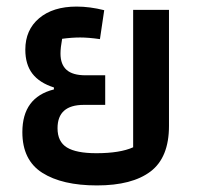

<svg xmlns="http://www.w3.org/2000/svg" viewBox="-20 -548 604 584"><path d="M48 -146Q48 -252 144 -276V-282Q100 -296 78.5 -324Q57 -352 57 -397Q57 -457 99 -492.5Q141 -528 213 -528Q253 -528 297 -517L284 -429Q249 -434 224 -434Q198 -434 169 -430Q164 -403 164 -385Q164 -352 182.5 -335.5Q201 -319 240 -319H300V-229H235Q155 -229 155 -158Q155 -117 183.5 -99.5Q212 -82 273 -82Q345 -82 385 -100V-518H494V-165Q494 -69 438 -26.5Q382 16 275 16Q169 16 108.5 -22.5Q48 -61 48 -146Z"/></svg>

Font: Athiti SemiBold
Style: Regular
Weight: 600
Designer: CadsonDemak Team
Foundry: CadsonDemak
Version: Version 1.033